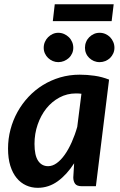

<svg xmlns="http://www.w3.org/2000/svg" viewBox="-20 -869 561 896"><path d="M17.5 0ZM427.5 0 489 -497.5C467 -506.2 444.4 -512.2 421.2 -515.5C398.1 -518.8 375 -520.5 352 -520.5C320 -520.5 289.6 -516.2 260.8 -507.8C231.9 -499.2 205.1 -487.3 180.2 -472C155.4 -456.7 133 -438.3 113 -417C93 -395.7 75.9 -372.2 61.8 -346.8C47.6 -321.2 36.7 -294 29 -265C21.3 -236 17.5 -206.2 17.5 -175.5C17.5 -144.8 21.1 -118.1 28.2 -95.2C35.4 -72.4 45.2 -53.4 57.8 -38.2C70.2 -23.1 84.9 -11.7 101.8 -4C118.6 3.7 136.7 7.5 156 7.5C190 7.5 221.2 -2.8 249.5 -23.2C277.8 -43.7 303.3 -71.7 326 -107L322 -41C322 -29.3 324.8 -19.6 330.2 -11.8C335.8 -3.9 346.3 0 362 0ZM204.5 -93.5C184.8 -93.5 169.3 -101.8 158 -118.5C146.7 -135.2 141 -161.5 141 -197.5C141 -229.2 145.9 -259.2 155.8 -287.8C165.6 -316.2 179.1 -341.2 196.2 -362.8C213.4 -384.2 233.8 -401.3 257.5 -414C281.2 -426.7 306.8 -433 334.5 -433C342.5 -433 351 -432.5 360 -431.5L340.5 -277C333.2 -251.3 324.5 -227.3 314.5 -205C304.5 -182.7 293.7 -163.2 282 -146.8C270.3 -130.2 257.9 -117.2 244.8 -107.8C231.6 -98.2 218.2 -93.5 204.5 -93.5ZM235.5 -849 226.5 -770.5H501L510.5 -849ZM322 -646C322 -655.7 320.2 -664.8 316.5 -673.2C312.8 -681.8 307.8 -689.2 301.2 -695.5C294.8 -701.8 287.2 -706.8 278.8 -710.5C270.2 -714.2 261.3 -716 252 -716C243 -716 234.4 -714.2 226.2 -710.5C218.1 -706.8 210.8 -701.8 204.5 -695.5C198.2 -689.2 193.2 -681.8 189.5 -673.2C185.8 -664.8 184 -655.7 184 -646C184 -636.7 185.8 -627.9 189.5 -619.8C193.2 -611.6 198.2 -604.5 204.5 -598.5C210.8 -592.5 218.1 -587.8 226.2 -584.2C234.4 -580.8 243 -579 252 -579C261.3 -579 270.2 -580.8 278.8 -584.2C287.2 -587.8 294.8 -592.5 301.2 -598.5C307.8 -604.5 312.8 -611.6 316.5 -619.8C320.2 -627.9 322 -636.7 322 -646ZM514 -646C514 -655.7 512.2 -664.8 508.5 -673.2C504.8 -681.8 499.9 -689.2 493.8 -695.5C487.6 -701.8 480.2 -706.8 471.8 -710.5C463.2 -714.2 454.3 -716 445 -716C435.3 -716 426.4 -714.2 418.2 -710.5C410.1 -706.8 402.8 -701.8 396.5 -695.5C390.2 -689.2 385.2 -681.8 381.8 -673.2C378.2 -664.8 376.5 -655.7 376.5 -646C376.5 -636.7 378.2 -627.9 381.8 -619.8C385.2 -611.6 390.2 -604.5 396.5 -598.5C402.8 -592.5 410.1 -587.8 418.2 -584.2C426.4 -580.8 435.3 -579 445 -579C454.3 -579 463.2 -580.8 471.8 -584.2C480.2 -587.8 487.6 -592.5 493.8 -598.5C499.9 -604.5 504.8 -611.6 508.5 -619.8C512.2 -627.9 514 -636.7 514 -646Z"/></svg>

Font: Lato
Style: Bold Italic
Weight: 700
Italic angle: -7°
Designer: Lukasz Dziedzic
Foundry: tyPoland Lukasz Dziedzic
Version: Version 2.007; 2014-02-27